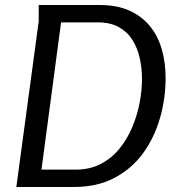

<svg xmlns="http://www.w3.org/2000/svg" viewBox="-20 -744 719 764"><path d="M639 -434Q639 -353 617 -275.5Q595 -198 550.5 -136Q506 -74 437 -37Q368 0 275 0H45L134 -659V-724H378Q446 -724 495.5 -701.5Q545 -679 577 -639.5Q609 -600 624 -547Q639 -494 639 -434ZM545 -430Q545 -473 536 -513Q527 -553 507 -585Q487 -617 453 -636Q419 -655 369 -655H223L145 -69H281Q337 -69 380.5 -91.5Q424 -114 455 -152Q486 -190 506 -237.5Q526 -285 535.5 -334.5Q545 -384 545 -430Z"/></svg>

Font: Rosario
Style: Italic
Weight: 400
Italic angle: -8.05°
Designer: Hector Gatti
Foundry: Omnibus Type
Version: Version 1.201